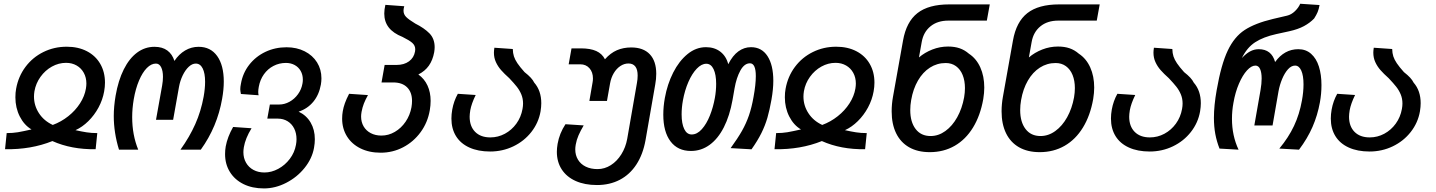

<svg xmlns="http://www.w3.org/2000/svg" viewBox="-20 -814 7840 1048"><path d="M152 -107.5Q112 -131 88 -178.2Q64 -225.5 64 -283Q64 -309 68 -329.5Q80 -396.5 119 -448.8Q158 -501 216.8 -530Q275.5 -559 344 -559Q407 -559 454.2 -534.5Q501.5 -510 527.2 -465.5Q553 -421 553 -363Q553 -340 548.5 -315Q540.5 -269.5 517.8 -227.2Q495 -185 462.2 -152.8Q429.5 -120.5 392 -103.5Q425.5 -96 452.2 -91.8Q479 -87.5 511 -87.5L502 0.5Q370 2.5 266 -44Q149.5 3 7.5 0.5L16.5 -87.5Q50 -87.5 77.8 -92.2Q105.5 -97 152 -107.5ZM165.5 -287Q165.5 -238 192.5 -196.2Q219.5 -154.5 268 -132Q314 -149 352.8 -179.8Q391.5 -210.5 416.8 -249.8Q442 -289 449 -330.5Q451.5 -346.5 451.5 -358Q451.5 -390.5 437.5 -416.2Q423.5 -442 398.2 -456.5Q373 -471 340.5 -471Q300 -471 263.2 -450.5Q226.5 -430 201 -394.5Q175.5 -359 168 -316Q165.5 -300 165.5 -287Z M601 -181Q601 -232.5 611 -291.5Q625.5 -375 655.5 -435Q685.5 -495 728.2 -526.8Q771 -558.5 823 -558.5Q866 -558.5 893.2 -538.5Q920.5 -518.5 932 -481.5Q956.5 -518.5 990.5 -538.5Q1024.5 -558.5 1064 -558.5Q1129.5 -558.5 1165.5 -508Q1201.5 -457.5 1201.5 -368.5Q1201.5 -325.5 1192.5 -275Q1166 -122 1076 3H965Q1015 -67 1046 -136.8Q1077 -206.5 1091.5 -286Q1099.5 -330.5 1099.5 -367.5Q1099.5 -414.5 1086.2 -440.8Q1073 -467 1048.5 -467Q1029 -467 1010.2 -449.5Q991.5 -432 977.2 -402.5Q963 -373 957 -339.5L925 -160H831.5L865 -347Q869.5 -372.5 869.5 -394.5Q869.5 -427.5 859.5 -447.2Q849.5 -467 831 -467Q805.5 -467 781.5 -442.8Q757.5 -418.5 738.8 -374.2Q720 -330 710 -272Q701.5 -222 701.5 -174.5Q701.5 -77.5 734.5 3H629.5Q601 -89.5 601 -181Z M1208.5 27Q1208.5 6 1212 -14.5Q1221.5 -66.5 1252.5 -121L1353 -114Q1319 -58.5 1311 -10.5Q1308.5 5.5 1308.5 16.5Q1308.5 49 1323 74.2Q1337.5 99.5 1363.5 113.5Q1389.5 127.5 1423.5 127.5Q1462 127.5 1499 107.5Q1536 87.5 1562 53Q1588 18.5 1595.5 -23.5Q1598.5 -39.5 1598.5 -54Q1598.5 -87 1585.8 -112.5Q1573 -138 1549.8 -152.2Q1526.5 -166.5 1496.5 -166.5H1439L1453 -243.5H1504Q1533 -243.5 1560.2 -258.5Q1587.5 -273.5 1606.5 -299.8Q1625.5 -326 1631 -358Q1633 -368 1633 -379.5Q1633 -406 1621.2 -426.8Q1609.5 -447.5 1588.5 -459Q1567.5 -470.5 1541 -470.5Q1504 -470.5 1472.8 -454.2Q1441.5 -438 1420.5 -408.5Q1399.5 -379 1392.5 -340Q1389.5 -323.5 1389.5 -312.5Q1389.5 -303.5 1391.5 -294L1295 -301Q1291.5 -318.5 1291.5 -327Q1291.5 -339.5 1295 -356.5Q1305 -415 1340.2 -460.2Q1375.5 -505.5 1428.5 -530.8Q1481.5 -556 1544 -556Q1599.5 -556 1643 -534Q1686.5 -512 1710.5 -473.5Q1734.5 -435 1734.5 -386.5Q1734.5 -370 1731.5 -352.5Q1721.5 -296.5 1690 -258.5Q1658.5 -220.5 1610 -204.5Q1652.5 -184.5 1675.5 -145.2Q1698.5 -106 1698.5 -54Q1698.5 -32 1694 -7Q1683.5 51.5 1642.5 102.5Q1601.5 153.5 1542 184Q1482.5 214.5 1420.5 214.5Q1357 214.5 1309 190.8Q1261 167 1234.8 124.5Q1208.5 82 1208.5 27Z M1847.5 -166.5Q1847.5 -187.5 1851 -207Q1854.5 -228 1862.5 -250.5Q1870.5 -273 1885.5 -302L1988.5 -295Q1974.5 -270 1966.2 -248.8Q1958 -227.5 1953.5 -203.5Q1951 -188.5 1951 -178Q1951 -147.5 1964.8 -124Q1978.5 -100.5 2003.8 -87.2Q2029 -74 2062 -74Q2100.5 -74 2135.2 -94.2Q2170 -114.5 2194 -149.8Q2218 -185 2226 -229Q2229 -247 2229 -263Q2229 -310.5 2202.2 -337.2Q2175.5 -364 2126.5 -364H2062.5L2079.5 -459.5H2144Q2185.5 -459.5 2212.5 -479.2Q2239.5 -499 2245.5 -533.5Q2246.5 -541.5 2246.5 -545Q2246.5 -565.5 2230.5 -579.8Q2214.5 -594 2177 -612.5Q2126.5 -632.5 2102 -664Q2077.5 -695.5 2077.5 -740Q2077.5 -762 2083.5 -787.5L2186.5 -780Q2182.5 -765.5 2182.5 -756Q2182.5 -736 2196.8 -721.5Q2211 -707 2246.5 -685.5Q2295.5 -661 2324 -632Q2352.5 -603 2352.5 -556Q2352.5 -545 2350 -529Q2342 -485.5 2320.8 -455.5Q2299.5 -425.5 2263.5 -407.5Q2296.5 -384 2313.5 -347Q2330.5 -310 2330.5 -263.5Q2330.5 -239 2326 -212.5Q2314.5 -145.5 2276 -92.8Q2237.5 -40 2180.5 -10.2Q2123.5 19.5 2058 19.5Q1995 19.5 1947.2 -4.2Q1899.5 -28 1873.5 -70.2Q1847.5 -112.5 1847.5 -166.5Z M2444 -167Q2444 -190.5 2448.5 -216Q2457 -263 2479 -302L2576.5 -295.5Q2553.5 -248.5 2547 -212.5Q2543.5 -190.5 2543.5 -177Q2543.5 -124.5 2573.5 -94.2Q2603.5 -64 2656.5 -64Q2698.5 -64 2735.8 -84Q2773 -104 2798.5 -139.2Q2824 -174.5 2832 -219Q2835 -235 2835 -249Q2835 -276 2825.5 -298.8Q2816 -321.5 2801 -340.5Q2786 -359.5 2760 -387Q2732.5 -411.5 2715 -431.5Q2697.5 -451.5 2686.8 -475Q2676 -498.5 2676 -526.5Q2676 -537.5 2678.5 -553.5L2779 -546.5Q2779.5 -524 2785.2 -506.2Q2791 -488.5 2804.2 -468.8Q2817.5 -449 2843 -420.5Q2864 -404 2876.8 -390.2Q2889.5 -376.5 2896 -363Q2934.5 -319 2934.5 -250.5Q2934.5 -231 2930.5 -206Q2919.5 -143.5 2880.2 -93.5Q2841 -43.5 2782 -15.2Q2723 13 2655.5 13Q2589.5 13 2541.8 -8.8Q2494 -30.5 2469 -71Q2444 -111.5 2444 -167Z M3019.5 14.5Q3019.5 -4.5 3023.5 -28.5Q3033.5 -86 3066.5 -136L3166 -129.5Q3148.5 -100 3137.8 -75.2Q3127 -50.5 3122.5 -24.5Q3120 -9.5 3120 1.5Q3120 33 3134.8 57.5Q3149.5 82 3177 95.5Q3204.5 109 3241.5 109Q3280 109 3314 87.5Q3348 66 3371.5 28.2Q3395 -9.5 3403.5 -56L3456.5 -360.5Q3460.5 -381 3460.5 -402Q3460.5 -434.5 3447.8 -451Q3435 -467.5 3410.5 -467.5Q3387 -467.5 3366 -453.5Q3345 -439.5 3330.2 -414.8Q3315.5 -390 3310 -359L3293 -263H3197L3214.5 -364.5Q3216.5 -374.5 3216.5 -386Q3216.5 -420 3197.5 -441.5Q3178.5 -463 3147.5 -463H3084L3099.5 -550H3150.5Q3202.5 -550 3234.5 -535.5Q3266.5 -521 3282 -490.5Q3312 -524.5 3347.2 -539.8Q3382.5 -555 3425.5 -555Q3491.5 -555 3526.8 -517.8Q3562 -480.5 3562 -411.5Q3562 -382 3556.5 -353L3503.5 -49Q3489.5 29 3453.5 84Q3417.5 139 3362.8 167.5Q3308 196 3238.5 196Q3171.5 196 3122 173.8Q3072.5 151.5 3046 110.5Q3019.5 69.5 3019.5 14.5Z M3600.5 -188Q3600.5 -233 3609 -279.5Q3622.5 -354.5 3654.5 -417.8Q3686.5 -481 3732.8 -518.8Q3779 -556.5 3833.5 -556.5Q3880 -556.5 3912 -531.8Q3944 -507 3955 -463.5Q3979 -511 4010.5 -533.8Q4042 -556.5 4079 -556.5Q4137.5 -556.5 4169.2 -507.8Q4201 -459 4201 -373Q4201 -327.5 4191 -270.5Q4181 -214 4168.8 -171.5Q4156.5 -129 4135.8 -87.2Q4115 -45.5 4082 1L3968 -5.5Q4006.5 -58.5 4029.8 -99.5Q4053 -140.5 4068 -184Q4083 -227.5 4093 -284.5Q4105.5 -352.5 4105.5 -398.5Q4105.5 -468.5 4073.5 -468.5Q4043 -468.5 4021.2 -429Q3999.5 -389.5 3989.5 -332L3978.5 -269Q3963 -182 3931 -119.2Q3899 -56.5 3853.2 -23.2Q3807.5 10 3751.5 10Q3679.5 10 3640 -42.2Q3600.5 -94.5 3600.5 -188ZM3882 -279.5Q3889 -318 3889 -356.5Q3889 -407 3875 -436.5Q3861 -466 3835 -466Q3809 -466 3783.2 -439.2Q3757.5 -412.5 3737.5 -366.8Q3717.5 -321 3707.5 -265.5Q3700.5 -227 3700.5 -189.5Q3700.5 -139 3714.8 -109.5Q3729 -80 3755.5 -80Q3785 -80 3810.8 -108.8Q3836.5 -137.5 3854.8 -183.2Q3873 -229 3882 -279.5Z M4352 -107.5Q4312 -131 4288 -178.2Q4264 -225.5 4264 -283Q4264 -309 4268 -329.5Q4280 -396.5 4319 -448.8Q4358 -501 4416.8 -530Q4475.5 -559 4544 -559Q4607 -559 4654.2 -534.5Q4701.5 -510 4727.2 -465.5Q4753 -421 4753 -363Q4753 -340 4748.5 -315Q4740.5 -269.5 4717.8 -227.2Q4695 -185 4662.2 -152.8Q4629.5 -120.5 4592 -103.5Q4625.5 -96 4652.2 -91.8Q4679 -87.5 4711 -87.5L4702 0.5Q4570 2.5 4466 -44Q4349.5 3 4207.5 0.5L4216.5 -87.5Q4250 -87.5 4277.8 -92.2Q4305.5 -97 4352 -107.5ZM4365.5 -287Q4365.5 -238 4392.5 -196.2Q4419.5 -154.5 4468 -132Q4514 -149 4552.8 -179.8Q4591.5 -210.5 4616.8 -249.8Q4642 -289 4649 -330.5Q4651.5 -346.5 4651.5 -358Q4651.5 -390.5 4637.5 -416.2Q4623.5 -442 4598.2 -456.5Q4573 -471 4540.5 -471Q4500 -471 4463.2 -450.5Q4426.5 -430 4401 -394.5Q4375.5 -359 4368 -316Q4365.5 -300 4365.5 -287Z M4847 -206Q4847 -245.5 4854 -284.5L4909 -592.5Q4927 -695 4987.8 -742.5Q5048.5 -790 5161 -790H5382.5L5366.5 -701.5H5156.5Q5097 -701.5 5058.8 -670.2Q5020.5 -639 5011 -584.5L4996 -500.5Q5027.5 -527.5 5069 -543.8Q5110.5 -560 5155 -560Q5190.5 -560 5218 -550.5Q5245.5 -541 5268.5 -521Q5309 -494.5 5330.8 -446.2Q5352.5 -398 5352.5 -336Q5352.5 -307.5 5347 -273.5Q5331 -183 5291 -117.8Q5251 -52.5 5190.8 -18Q5130.5 16.5 5055 16.5Q4989 16.5 4942.2 -10.2Q4895.5 -37 4871.2 -87Q4847 -137 4847 -206ZM5242.5 -282.5Q5247 -309 5247 -333Q5247 -373.5 5234.5 -404.5Q5222 -435.5 5198.2 -452.8Q5174.5 -470 5142 -470Q5095 -470 5056 -445Q5017 -420 4990.5 -374.2Q4964 -328.5 4953.5 -268Q4948.5 -240 4948.5 -213Q4948.5 -148 4977.8 -109.8Q5007 -71.5 5059.5 -71.5Q5102.5 -71.5 5140.2 -98.8Q5178 -126 5204.8 -174Q5231.5 -222 5242.5 -282.5Z M5447 -206Q5447 -245.5 5454 -284.5L5509 -592.5Q5527 -695 5587.8 -742.5Q5648.5 -790 5761 -790H5982.5L5966.5 -701.5H5756.5Q5697 -701.5 5658.8 -670.2Q5620.5 -639 5611 -584.5L5596 -500.5Q5627.5 -527.5 5669 -543.8Q5710.5 -560 5755 -560Q5790.5 -560 5818 -550.5Q5845.5 -541 5868.5 -521Q5909 -494.5 5930.8 -446.2Q5952.5 -398 5952.5 -336Q5952.5 -307.5 5947 -273.5Q5931 -183 5891 -117.8Q5851 -52.5 5790.8 -18Q5730.5 16.5 5655 16.5Q5589 16.5 5542.2 -10.2Q5495.5 -37 5471.2 -87Q5447 -137 5447 -206ZM5842.5 -282.5Q5847 -309 5847 -333Q5847 -373.5 5834.5 -404.5Q5822 -435.5 5798.2 -452.8Q5774.5 -470 5742 -470Q5695 -470 5656 -445Q5617 -420 5590.5 -374.2Q5564 -328.5 5553.5 -268Q5548.5 -240 5548.5 -213Q5548.5 -148 5577.8 -109.8Q5607 -71.5 5659.5 -71.5Q5702.5 -71.5 5740.2 -98.8Q5778 -126 5804.8 -174Q5831.5 -222 5842.5 -282.5Z M6044 -167Q6044 -190.5 6048.5 -216Q6057 -263 6079 -302L6176.5 -295.5Q6153.5 -248.5 6147 -212.5Q6143.5 -190.5 6143.5 -177Q6143.5 -124.5 6173.5 -94.2Q6203.5 -64 6256.5 -64Q6298.5 -64 6335.8 -84Q6373 -104 6398.5 -139.2Q6424 -174.5 6432 -219Q6435 -235 6435 -249Q6435 -276 6425.5 -298.8Q6416 -321.5 6401 -340.5Q6386 -359.5 6360 -387Q6332.5 -411.5 6315 -431.5Q6297.5 -451.5 6286.8 -475Q6276 -498.5 6276 -526.5Q6276 -537.5 6278.5 -553.5L6379 -546.5Q6379.5 -524 6385.2 -506.2Q6391 -488.5 6404.2 -468.8Q6417.5 -449 6443 -420.5Q6464 -404 6476.8 -390.2Q6489.5 -376.5 6496 -363Q6534.5 -319 6534.5 -250.5Q6534.5 -231 6530.5 -206Q6519.5 -143.5 6480.2 -93.5Q6441 -43.5 6382 -15.2Q6323 13 6255.5 13Q6189.5 13 6141.8 -8.8Q6094 -30.5 6069 -71Q6044 -111.5 6044 -167Z M6606 -171Q6606 -237.5 6621 -322Q6645.5 -462.5 6681.5 -538Q6717.5 -613.5 6773.8 -650.2Q6830 -687 6928 -710.5L7005 -728.5Q7028.5 -734 7048.2 -753Q7068 -772 7077 -793.5L7182.5 -786.5Q7178.5 -763.5 7172 -748Q7165.5 -732.5 7153 -713Q7130 -689 7097.5 -671.5Q7065 -654 7017.5 -643.5L6946.5 -628Q6876 -612.5 6831.2 -583.5Q6786.5 -554.5 6758.5 -497Q6780.5 -521 6803 -533.2Q6825.5 -545.5 6850.5 -545.5Q6920.5 -545.5 6940 -475.5Q6990.5 -545.5 7066.5 -545.5Q7108 -545.5 7136.5 -520.2Q7165 -495 7179 -450.8Q7193 -406.5 7193 -349.5Q7193 -301.5 7184.5 -255.5Q7171.5 -184 7144 -121Q7116.5 -58 7070.5 3L6963 -3Q7013 -63 7043 -126.5Q7073 -190 7086.5 -266Q7095 -312 7095 -353.5Q7095 -401.5 7082.8 -428.8Q7070.5 -456 7049 -456Q7028.5 -456 7010.2 -435.8Q6992 -415.5 6978.5 -383.2Q6965 -351 6958.5 -315.5L6926 -129H6826.5L6860.5 -323Q6866.5 -357.5 6866.5 -385.5Q6866.5 -418.5 6858 -437.2Q6849.5 -456 6832.5 -456Q6810.5 -456 6786.5 -429.8Q6762.5 -403.5 6742.5 -357Q6722.5 -310.5 6712.5 -252.5Q6704.5 -209.5 6704.5 -165.5Q6704.5 -73.5 6740.5 3L6636.5 -3Q6621 -42.5 6613.5 -82.8Q6606 -123 6606 -171Z M7244 -167Q7244 -190.5 7248.5 -216Q7257 -263 7279 -302L7376.5 -295.5Q7353.5 -248.5 7347 -212.5Q7343.5 -190.5 7343.5 -177Q7343.5 -124.5 7373.5 -94.2Q7403.5 -64 7456.5 -64Q7498.5 -64 7535.8 -84Q7573 -104 7598.5 -139.2Q7624 -174.5 7632 -219Q7635 -235 7635 -249Q7635 -276 7625.5 -298.8Q7616 -321.5 7601 -340.5Q7586 -359.5 7560 -387Q7532.5 -411.5 7515 -431.5Q7497.5 -451.5 7486.8 -475Q7476 -498.5 7476 -526.5Q7476 -537.5 7478.5 -553.5L7579 -546.5Q7579.5 -524 7585.2 -506.2Q7591 -488.5 7604.2 -468.8Q7617.5 -449 7643 -420.5Q7664 -404 7676.8 -390.2Q7689.5 -376.5 7696 -363Q7734.5 -319 7734.5 -250.5Q7734.5 -231 7730.5 -206Q7719.5 -143.5 7680.2 -93.5Q7641 -43.5 7582 -15.2Q7523 13 7455.5 13Q7389.5 13 7341.8 -8.8Q7294 -30.5 7269 -71Q7244 -111.5 7244 -167Z"/></svg>

Font: JuliaMono MediumItalic
Style: Regular
Weight: 500
Italic angle: -9°
Monospace: yes
Designer: cormullion
Foundry: corm
Version: Version 0.049; ttfautohint (v1.8.4)